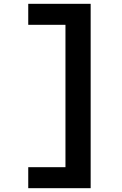

<svg xmlns="http://www.w3.org/2000/svg" viewBox="-20 -843 640 1006"><path d="M128 143V33H323V-713H128V-823H455V143Z"/></svg>

Font: Iosevka Etoile Extrabold
Style: Regular
Weight: 800
Designer: Belleve Invis
Foundry: Belleve Invis
Version: Version 22.1.2; ttfautohint (v1.8.4)